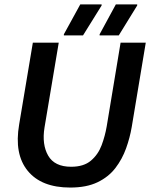

<svg xmlns="http://www.w3.org/2000/svg" viewBox="-20 -845 686 877"><path d="M300.8 11.7Q169.2 11.7 106.7 -64.6Q44.2 -140.8 67.5 -276.7L130 -650H248.3L183.3 -262.5Q170.8 -185 200 -134.2Q229.2 -83.3 305 -83.3Q362.5 -83.3 395.4 -111.3Q428.3 -139.2 444.2 -181.7Q460 -224.2 467.5 -268.3L530.8 -650H645.8L581.7 -265Q573.3 -215.8 555.8 -167.1Q538.3 -118.3 507.1 -77.5Q475.8 -36.7 425.4 -12.5Q375 11.7 300.8 11.7ZM271.7 -683.3V-688.3L346.7 -825H444.2V-820L359.2 -683.3ZM435 -683.3V-688.3L509.2 -825H606.7V-820L522.5 -683.3Z"/></svg>

Font: Familjen Grotesk GF Medium
Style: Italic
Weight: 500
Designer: Anders Wikstroem, Jonas Baeckman, Matilda Gysing, Kristian Moeller
Foundry: Familjen STHML AB
Version: Version 2.000; Beta; Release 4; Build 6